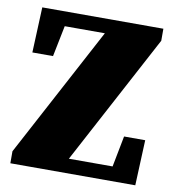

<svg xmlns="http://www.w3.org/2000/svg" viewBox="-75 -720 719 787"><g transform="rotate(10 284.0 -326.0)"><path d="M460 -189H548L540 0H20V-50L309 -592H142L116 -463H30L38 -652H542V-602L253 -60H435Z"/></g></svg>

Font: TypoPRO Source Serif Pro
Style: Regular
Weight: 900
Designer: Frank Grießhammer
Foundry: Adobe Systems Incorporated
Version: Version 1.017;PS 1.0;hotconv 1.0.79;makeotf.lib2.5.61930